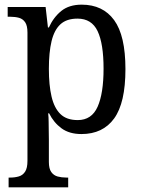

<svg xmlns="http://www.w3.org/2000/svg" viewBox="-20 -566 610 825"><path d="M17 239V197H24Q44 197 61 192Q78 187 88 171.5Q98 156 98 125V-426Q98 -456 88 -470.5Q78 -485 61.5 -489.5Q45 -494 25 -494H13V-536H176L186 -448H190Q210 -492 243.5 -519Q277 -546 331 -546Q422 -546 470.5 -479.5Q519 -413 519 -269Q519 -124 470.5 -57Q422 10 330 10Q278 10 244.5 -14.5Q211 -39 191 -79H187Q189 -62 189 -41.5Q189 -21 189.5 -1.5Q190 18 190 34V130Q190 159 200.5 173.5Q211 188 228 192.5Q245 197 265 197H273V239ZM314 -50Q374 -50 399.5 -107.5Q425 -165 425 -271Q425 -378 399.5 -432Q374 -486 313 -486Q266 -486 239.5 -461.5Q213 -437 201.5 -389Q190 -341 190 -270Q190 -200 201.5 -151Q213 -102 239.5 -76Q266 -50 314 -50Z"/></svg>

Font: Noto Serif Thai SemiCondensed
Style: Regular
Weight: 400
Width: 4
Designer: Monotype Design Team
Foundry: Monotype Imaging Inc.
Version: Version 2.002